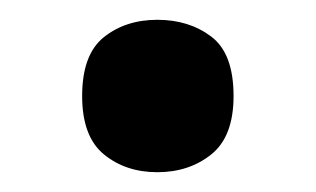

<svg xmlns="http://www.w3.org/2000/svg" viewBox="-20 -449 319 194"><path d="M63 -352Q63 -394 85 -411.5Q107 -429 139 -429Q171 -429 193.5 -412Q216 -395 216 -352Q216 -311 193.5 -293Q171 -275 139 -275Q107 -275 85 -293Q63 -311 63 -352Z"/></svg>

Font: Noto Sans Cham SemiBold
Style: Regular
Weight: 600
Version: Version 2.002